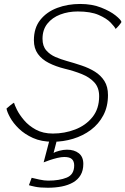

<svg xmlns="http://www.w3.org/2000/svg" viewBox="-20 -694 618 946"><path d="M215.5 231Q176.5 231 153 226Q129.5 221 122.5 218.5L136 182Q150.5 185.5 174.5 190.8Q198.5 196 217.5 196Q272.5 196 309 181Q345.5 166 345.5 121Q345.5 101 334.5 90.2Q323.5 79.5 296.5 79.5Q282 79.5 262.2 84.2Q242.5 89 224.2 95.2Q206 101.5 195 106L228.5 -21.5L264.5 -19.5L244 59.5Q251 54.5 271.5 49Q292 43.5 310 43.5Q346 43.5 368.2 61Q390.5 78.5 390.5 113.5Q390.5 146 377.2 168.5Q364 191 340 204.8Q316 218.5 284.2 224.8Q252.5 231 215.5 231ZM240 4.5Q184 4.5 142.5 -14.2Q101 -33 73 -60.2Q45 -87.5 30 -114.8Q15 -142 12 -159Q15.5 -162 20 -166Q24.5 -170 29.8 -174.2Q35 -178.5 39.8 -182Q44.5 -185.5 49 -188Q51.5 -177.5 63.5 -153.2Q75.5 -129 98.5 -101.8Q121.5 -74.5 156.8 -55.2Q192 -36 240.5 -36Q298 -36 350.2 -56Q402.5 -76 435.5 -117Q468.5 -158 468.5 -220Q468.5 -262 445 -287.8Q421.5 -313.5 383 -329Q344.5 -344.5 298.5 -355.5Q254.5 -366.5 220.5 -383.8Q186.5 -401 166.8 -428.2Q147 -455.5 147 -495.5Q147 -556.5 178.5 -596Q210 -635.5 261.8 -655Q313.5 -674.5 375 -674.5Q433 -674.5 478 -656.8Q523 -639 549.5 -617.8Q576 -596.5 578.5 -585.5Q575 -579 565 -567.2Q555 -555.5 549.5 -551.5Q545 -562 525 -582.8Q505 -603.5 465.8 -620.5Q426.5 -637.5 363 -637.5Q316.5 -637.5 277 -622.5Q237.5 -607.5 213.5 -577.5Q189.5 -547.5 189.5 -503Q189.5 -467 207.8 -446Q226 -425 253.2 -413.2Q280.5 -401.5 307.5 -394Q345.5 -383.5 382 -371.2Q418.5 -359 447.8 -340.8Q477 -322.5 494.5 -294.8Q512 -267 512 -225.5Q512 -169 489.2 -126Q466.5 -83 427.8 -54Q389 -25 340.2 -10.2Q291.5 4.5 240 4.5Z"/></svg>

Font: Grandstander Thin Thin
Style: Italic
Weight: 250
Italic angle: -15°
Version: Version 1.200